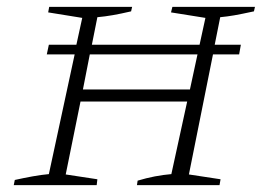

<svg xmlns="http://www.w3.org/2000/svg" viewBox="-20 -538 775 558"><path d="M20 0 23 -15Q50 -21 75 -25.5Q100 -30 122 -32L197 -380H116L122 -408H202L219 -486L120 -502L123 -518H364L361 -505Q331 -498 308 -494Q285 -490 263 -488L247 -408H560L577 -486L477 -502L481 -518H721L718 -505Q681 -497 661 -493.5Q641 -490 620 -488L604 -408H680L675 -380H599L529 -31L621 -17L618 0H378L380 -13Q430 -28 478 -32L524 -243H214L171 -31L263 -17L261 0ZM221 -278H532L554 -380H241Z"/></svg>

Font: Piazzolla SC ExtraLight
Style: Italic
Weight: 200
Italic angle: -11.3°
Designer: Juan Pablo del Peral
Foundry: Huerta Tipografica
Version: Version 1.330